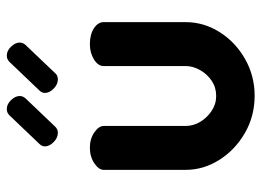

<svg xmlns="http://www.w3.org/2000/svg" viewBox="-122 -637 768 564"><g transform="rotate(-90 262.0 -355.0)"><path d="M263 9Q203 9 153.5 -19.5Q104 -48 74.5 -94.5Q45 -141 45 -194V-434Q45 -449 64.5 -462Q84 -475 110 -475Q136 -475 155 -462Q174 -449 174 -434V-194Q174 -171 186 -151Q198 -131 218 -117.5Q238 -104 262 -104Q287 -104 306.5 -117Q326 -130 338 -151Q350 -172 350 -194V-435Q350 -451 369.5 -463Q389 -475 414 -475Q443 -475 461 -463Q479 -451 479 -435V-194Q479 -140 449.5 -93.5Q420 -47 370.5 -19Q321 9 263 9ZM311 -569Q296 -569 283.5 -581.5Q271 -594 271 -607Q271 -616 278 -623L362 -711Q367 -716 371.5 -717.5Q376 -719 381 -719Q395 -719 407 -706.5Q419 -694 419 -681Q419 -672 412 -664L330 -578Q323 -569 311 -569ZM154 -569Q139 -569 126.5 -581.5Q114 -594 114 -607Q114 -616 121 -623L205 -711Q210 -716 214.5 -717.5Q219 -719 224 -719Q238 -719 250 -706.5Q262 -694 262 -681Q262 -672 255 -664L173 -578Q165 -569 154 -569Z"/></g></svg>

Font: Dosis ExtraLight
Style: Bold
Weight: 700
Version: Version 3.001; ttfautohint (v1.8.2)